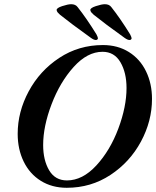

<svg xmlns="http://www.w3.org/2000/svg" viewBox="-20 -878 742 912"><path d="M64 -242Q64 -347 116.5 -444.5Q169 -542 261.5 -603Q354 -664 469 -664Q539 -664 592 -631Q645 -598 673.5 -539.5Q702 -481 702 -408Q702 -303 649.5 -205.5Q597 -108 504.5 -47Q412 14 297 14Q227 14 174 -19Q121 -52 92.5 -110.5Q64 -169 64 -242ZM581 -460Q581 -533 552 -582.5Q523 -632 467 -632Q395 -632 330 -560Q265 -488 225 -383Q185 -278 185 -189Q185 -117 213.5 -69Q242 -21 298 -21Q372 -21 437.5 -92Q503 -163 542 -267Q581 -371 581 -460ZM445 -695V-697Q445 -701 438 -715Q391 -791 349 -844Q339 -858 318 -858Q303 -858 275.5 -849Q248 -840 249 -830Q250 -824 254 -819Q258 -814 265 -808Q317 -766 412 -698Q426 -688 435 -688Q443 -688 445 -695ZM605 -695V-697Q605 -701 598 -715Q551 -791 509 -844Q499 -858 478 -858Q463 -858 435.5 -849Q408 -840 409 -830Q410 -824 414 -819Q418 -814 425 -808Q477 -766 572 -698Q586 -688 595 -688Q603 -688 605 -695Z"/></svg>

Font: EB Garamond SemiBold
Style: Italic
Weight: 600
Italic angle: -17.2°
Designer: Georg Duffner and Octavio Pardo
Foundry: Georg Duffner
Version: Version 1.000